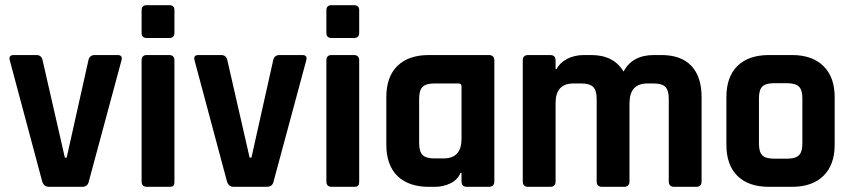

<svg xmlns="http://www.w3.org/2000/svg" viewBox="-20 -723 3295 743"><path d="M33 -510H121Q141 -510 145 -489L231 -113H238L322 -489Q326 -510 347 -510H435Q456 -510 450 -489L324 -22Q320 0 297 0H170Q149 0 143 -22L18 -489Q12 -510 33 -510Z M528 -596V-683Q528 -703 548 -703H635Q655 -703 655 -684V-596Q655 -576 635 -576H548Q528 -576 528 -596ZM528 -21V-489Q528 -510 548 -510H634Q655 -510 655 -489V-21Q655 -8 650.5 -4Q646 0 635 0H549Q528 0 528 -21Z M748 -510H836Q856 -510 860 -489L946 -113H953L1037 -489Q1041 -510 1062 -510H1150Q1171 -510 1165 -489L1039 -22Q1035 0 1012 0H885Q864 0 858 -22L733 -489Q727 -510 748 -510Z M1243 -596V-683Q1243 -703 1263 -703H1350Q1370 -703 1370 -684V-596Q1370 -576 1350 -576H1263Q1243 -576 1243 -596ZM1243 -21V-489Q1243 -510 1263 -510H1349Q1370 -510 1370 -489V-21Q1370 -8 1365.5 -4Q1361 0 1350 0H1264Q1243 0 1243 -21Z M1664 0H1640Q1561 0 1518 -42Q1475 -84 1475 -163V-347Q1475 -426 1518 -468Q1561 -510 1640 -510H1871Q1893 -510 1893 -489V-21Q1893 0 1871 0H1787Q1766 0 1766 -21V-54H1762Q1751 -27 1723 -13.5Q1695 0 1664 0ZM1766 -186V-389Q1766 -400 1754 -400H1660Q1628 -400 1615 -386.5Q1602 -373 1602 -341V-169Q1602 -137 1615 -123.5Q1628 -110 1660 -110H1697Q1766 -110 1766 -186Z M2109 0H2024Q2003 0 2003 -21V-489Q2003 -510 2024 -510H2109Q2130 -510 2130 -489V-456H2134Q2146 -480 2174.5 -495Q2203 -510 2240 -510H2268Q2355 -510 2393 -446Q2427 -510 2510 -510H2539Q2616 -510 2655.5 -468Q2695 -426 2695 -347V-21Q2695 0 2674 0H2589Q2568 0 2568 -21V-341Q2568 -373 2555 -386.5Q2542 -400 2510 -400H2485Q2416 -400 2416 -323V-21Q2416 0 2394 0H2310Q2289 0 2289 -21V-341Q2289 -373 2275.5 -386.5Q2262 -400 2230 -400H2199Q2130 -400 2130 -324V-21Q2130 0 2109 0Z M3045 0H2956Q2877 0 2834 -42Q2791 -84 2791 -163V-347Q2791 -426 2834 -468Q2877 -510 2956 -510H3045Q3123 -510 3166.5 -467.5Q3210 -425 3210 -347V-163Q3210 -85 3166.5 -42.5Q3123 0 3045 0ZM2975 -109H3026Q3058 -109 3071.5 -122Q3085 -135 3085 -167V-343Q3085 -375 3071.5 -388Q3058 -401 3026 -401H2975Q2943 -401 2930 -388Q2917 -375 2917 -343V-167Q2917 -135 2930 -122Q2943 -109 2975 -109Z"/></svg>

Font: Rajdhani
Style: Bold
Weight: 700
Designer: Satya Rajpurohit, Jyotish Sonowal
Foundry: Indian Type Foundry
Version: Version 1.201 February 1, 2022